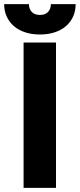

<svg xmlns="http://www.w3.org/2000/svg" viewBox="-40 -905 384 925"><path d="M73.6 0H229.8V-700H73.6ZM-20 -885.2Q-20 -852.1 -7.7 -825.3Q4.7 -798.5 26.7 -779.3Q48.8 -760 81 -749.4Q113.1 -738.8 152.6 -738.8Q192.1 -738.8 223.8 -749.4Q255.6 -760 277.9 -779.3Q300.1 -798.5 312.3 -825.3Q324.4 -852.1 324.4 -885.2H205Q205 -861.6 191.3 -847.3Q177.7 -833 152.4 -833Q127.2 -833 113.3 -847.2Q99.4 -861.5 99.4 -885.2Z"/></svg>

Font: Fixel Variable
Style: Regular
Weight: 100
Width: 3
Designer: AlfaBravo + MacPaw
Foundry: Kyrylo Tkachov, Marchela Mozhyna, Serhii Makarenko, Maria Weinstein, Zakhar Kryvoshyya
Version: Version 1.211